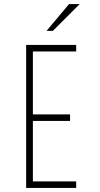

<svg xmlns="http://www.w3.org/2000/svg" viewBox="-20 -920 490 940"><path d="M108 0V-700H353V-668H141V-360H323V-328H141V-32H353V0ZM208 -769 318 -900H370L239 -769Z"/></svg>

Font: Trispace Condensed Thin
Style: Regular
Weight: 100
Width: 3
Designer: Tyler Finck
Foundry: Etcetera Type Company
Version: Version 1.210; ttfautohint (v1.8.3)